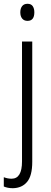

<svg xmlns="http://www.w3.org/2000/svg" viewBox="-41 -751 267 1012"><path d="M66 -686Q66 -706 75.5 -718.5Q85 -731 104 -731Q123 -731 131.5 -718.5Q140 -706 140 -686Q140 -641 104 -641Q86 -641 76 -653Q66 -665 66 -686ZM27 241Q12 241 0 238.5Q-12 236 -21 232V183Q-1 191 20 191Q75 191 75 100V-532H129V102Q129 175 102 207.5Q75 240 27 241Z"/></svg>

Font: Noto Sans Myanmar UI Condensed Light
Style: Regular
Weight: 300
Width: 3
Designer: Monotype Design Team
Foundry: Monotype Imaging Inc.
Version: Version 2.103; ttfautohint (v1.8.4.7-5d5b)